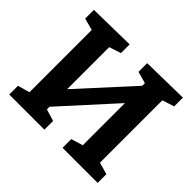

<svg xmlns="http://www.w3.org/2000/svg" viewBox="-160 -913 1121 1121"><g transform="rotate(45 401.0 -352.0)"><path d="M36 0V-72L110 -93V-607L36 -627V-699L326 -704V-632L253 -608V-261L549 -585V-607L476 -627V-699L766 -704V-632L692 -608V-93L766 -72V0H476V-72L549 -94V-442L253 -116V-94L326 -72V0Z"/></g></svg>

Font: Bitter
Style: Bold
Weight: 700
Designer: Sol Matas, and Bitter project Authors
Foundry: Sol Matas
Version: Version 2.001